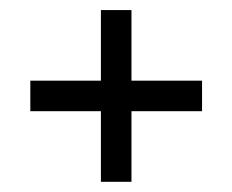

<svg xmlns="http://www.w3.org/2000/svg" viewBox="-20 -475 460 380"><path d="M179.7 -455.1Q195.3 -455.1 240.2 -455.1Q240.2 -419.9 240.2 -315.4Q275.4 -315.4 379.9 -315.4Q379.9 -299.8 379.9 -254.9Q344.7 -254.9 240.2 -254.9Q240.2 -219.7 240.2 -115.2Q224.6 -115.2 179.7 -115.2Q179.7 -150.4 179.7 -254.9Q144.5 -254.9 40 -254.9Q40 -269.5 40 -315.4Q75.2 -315.4 179.7 -315.4Q179.7 -349.6 179.7 -455.1Z"/></svg>

Font: Moonwalk
Style: Regular
Weight: 400
Designer: BarCoded
Foundry: BarCoded
Version: Version 1.0